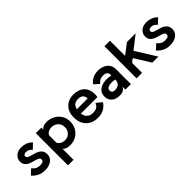

<svg xmlns="http://www.w3.org/2000/svg" viewBox="113 -1629 2787 2787"><g transform="rotate(-45 1506.5 -235.5)"><path d="M222 6Q161 6 112 -17Q63 -40 20 -86L99 -160Q123 -128 152 -112Q181 -96 222 -96Q297 -96 297 -143Q297 -164 279.5 -176Q262 -188 234 -196Q206 -204 175 -212.5Q144 -221 116 -236Q88 -251 70.5 -277Q53 -303 53 -345Q53 -401 97 -439Q141 -477 212 -477Q258 -477 304 -460Q350 -443 383 -405L304 -331Q288 -352 264.5 -366Q241 -380 211 -380Q187 -380 174 -370Q161 -360 161 -344Q161 -322 179 -310.5Q197 -299 225.5 -291.5Q254 -284 285.5 -275Q317 -266 345.5 -250.5Q374 -235 392 -208Q410 -181 410 -137Q410 -92 385 -60Q360 -28 317.5 -11Q275 6 222 6Z M507 189V-472H621V-434Q656 -477 733 -477Q798 -477 855 -447Q912 -417 946.5 -363Q981 -309 981 -236Q981 -168 950 -113.5Q919 -59 864 -26.5Q809 6 737 6Q661 6 621 -36V189ZM737 -99Q795 -99 831.5 -138.5Q868 -178 868 -236Q868 -295 829 -333.5Q790 -372 733 -372Q687 -372 659 -354.5Q631 -337 621 -310V-165Q633 -137 662.5 -118Q692 -99 737 -99Z M1515 -101Q1490 -59 1438.5 -24.5Q1387 10 1304 10Q1233 10 1177 -20Q1121 -50 1089 -106.5Q1057 -163 1057 -243Q1057 -316 1085.5 -370Q1114 -424 1167 -454Q1220 -484 1291 -484Q1337 -484 1381 -469.5Q1425 -455 1458 -423Q1491 -391 1506 -338.5Q1521 -286 1511 -210H1171Q1179 -151 1213.5 -121.5Q1248 -92 1304 -92Q1358 -92 1387.5 -113Q1417 -134 1429 -170ZM1291 -390Q1195 -390 1175 -296H1395Q1396 -339 1370.5 -364.5Q1345 -390 1291 -390Z M1759 5Q1678 5 1632.5 -35.5Q1587 -76 1587 -141Q1587 -195 1613.5 -230Q1640 -265 1686 -282Q1732 -299 1790 -299Q1811 -299 1833.5 -296Q1856 -293 1874 -289V-307Q1874 -374 1784 -374Q1717 -374 1673 -316L1597 -385Q1626 -426 1673.5 -451.5Q1721 -477 1784 -477Q1844 -477 1890 -456Q1936 -435 1962 -396Q1988 -357 1987 -303V0H1874V-62Q1864 -33 1834.5 -14Q1805 5 1759 5ZM1763 -100Q1814 -100 1844 -128Q1874 -156 1874 -205Q1845 -214 1810 -214Q1757 -214 1729 -198.5Q1701 -183 1701 -148Q1701 -128 1717 -114Q1733 -100 1763 -100Z M2104 0V-660H2217V-349L2378 -472H2557L2355 -315L2551 0H2427L2272 -248L2217 -205V0Z M2790 6Q2729 6 2680 -17Q2631 -40 2588 -86L2667 -160Q2691 -128 2720 -112Q2749 -96 2790 -96Q2865 -96 2865 -143Q2865 -164 2847.5 -176Q2830 -188 2802 -196Q2774 -204 2743 -212.5Q2712 -221 2684 -236Q2656 -251 2638.5 -277Q2621 -303 2621 -345Q2621 -401 2665 -439Q2709 -477 2780 -477Q2826 -477 2872 -460Q2918 -443 2951 -405L2872 -331Q2856 -352 2832.5 -366Q2809 -380 2779 -380Q2755 -380 2742 -370Q2729 -360 2729 -344Q2729 -322 2747 -310.5Q2765 -299 2793.5 -291.5Q2822 -284 2853.5 -275Q2885 -266 2913.5 -250.5Q2942 -235 2960 -208Q2978 -181 2978 -137Q2978 -92 2953 -60Q2928 -28 2885.5 -11Q2843 6 2790 6Z"/></g></svg>

Font: Lil Grotesk Bold
Style: Regular
Weight: 700
Designer: Bastien Sozeau
Foundry: NBR — Bastien Sozeau
Version: Version 4.002; ttfautohint (v1.8.4.7-5d5b)